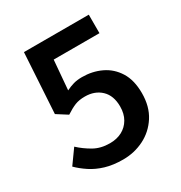

<svg xmlns="http://www.w3.org/2000/svg" viewBox="-155 -748 823 872"><g transform="rotate(-30 256.5 -312.0)"><path d="M241 12Q189 12 149 0Q109 -12 78 -32.5Q47 -53 24 -76L77 -150Q106 -123 142 -102.5Q178 -82 226 -82Q262 -82 289.5 -96.5Q317 -111 333 -138.5Q349 -166 349 -204Q349 -261 316.5 -292Q284 -323 232 -323Q202 -323 180.5 -314.5Q159 -306 130 -287L75 -322L94 -636H434V-539H194L181 -385Q201 -395 220.5 -400.5Q240 -406 265 -406Q319 -406 364.5 -384.5Q410 -363 437.5 -319Q465 -275 465 -207Q465 -137 433.5 -88Q402 -39 351 -13.5Q300 12 241 12Z"/></g></svg>

Font: Source Sans 3 SemiBold
Style: Regular
Weight: 600
Designer: Paul D. Hunt
Foundry: Adobe
Version: Version 3.046;hotconv 1.0.118;makeotfexe 2.5.65603